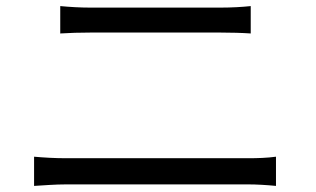

<svg xmlns="http://www.w3.org/2000/svg" viewBox="-20 -671 1040 631"><path d="M92 -60C126 -62 161 -65 197 -65H796C823 -65 857 -63 887 -60V-156C858 -152 826 -151 796 -151H197C161 -151 126 -153 92 -156ZM178 -561C209 -563 242 -564 277 -564H705C738 -564 776 -563 804 -561V-651C776 -648 741 -646 705 -646H276C244 -646 210 -648 178 -651Z"/></svg>

Font: Source Han Sans CN Regular
Style: Regular
Weight: 400
Designer: Ryoko NISHIZUKA (kana & ideographs); Paul D. Hunt (Latin, Greek & Cyrillic); Wenlong ZHANG (bopomofo); Sandoll Communica
Foundry: Adobe Systems Incorporated
Version: Version 1.004;PS 1.004;hotconv 1.0.82;makeotf.lib2.5.63406